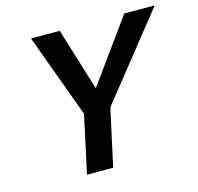

<svg xmlns="http://www.w3.org/2000/svg" viewBox="-98 -761 892 865"><g transform="rotate(-15 348.0 -329.0)"><path d="M696 -658 384 -266 326 0H204L262 -269L119 -658H253L343 -366L554 -658Z"/></g></svg>

Font: EauTest
Style: Bold Italic
Weight: 700
Italic angle: -12°
Designer: Christian Thalmann (Catharsis Fonts)
Version: Version 0.001;PS 000.001;hotconv 1.0.88;makeotf.lib2.5.64775